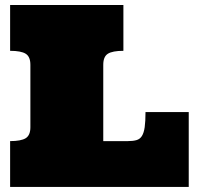

<svg xmlns="http://www.w3.org/2000/svg" viewBox="-20 -739 786 759"><path d="M467.8 -538.1Q424.8 -538.1 406.5 -526.6Q388.2 -515.1 388.2 -482.9V-181.2H485.8Q505.9 -181.2 519.5 -185.1Q533.2 -189 541 -201.4Q548.8 -213.9 552 -236.3Q555.2 -258.8 555.2 -295.9H726.1V0H20V-181.2Q63 -181.2 81.5 -192.6Q100.1 -204.1 100.1 -235.8V-482.9Q100.1 -515.1 81.5 -526.6Q63 -538.1 20 -538.1V-719.2H467.8Z"/></svg>

Font: Ultra
Style: Regular
Weight: 400
Designer: Astigmatic (AOETI)
Foundry: Astigmatic (AOETI)
Version: Version 1.001